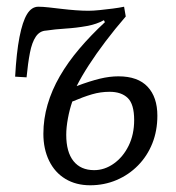

<svg xmlns="http://www.w3.org/2000/svg" viewBox="-20 -537 522 571"><path d="M208 -281Q248 -296 277 -303Q306 -310 332 -310Q390 -310 419 -279Q448 -248 448 -193Q448 -148 433 -110.5Q418 -73 390.5 -45Q363 -17 326.5 -1.5Q290 14 248 14Q206 14 174.5 -5Q143 -24 126 -59Q109 -94 109 -139Q109 -183 121.5 -226Q134 -269 158 -310.5Q182 -352 216 -392Q250 -432 292 -471L289 -477Q268 -465 237.5 -459.5Q207 -454 175 -452Q143 -450 117 -446Q98 -445 86.5 -428Q75 -411 69 -380Q63 -349 59 -307L25 -309Q29 -381 38 -427Q47 -473 60.5 -495Q74 -517 94 -517Q107 -517 125 -515Q143 -513 164 -510.5Q185 -508 205.5 -506.5Q226 -505 243 -505Q257 -505 276.5 -507Q296 -509 315.5 -511.5Q335 -514 349 -517L354 -488Q322 -451 294 -414Q266 -377 244 -343Q222 -309 208 -281ZM195 -235Q187 -212 182 -185Q177 -158 177 -136Q177 -85 198.5 -58Q220 -31 260 -31Q291 -31 318.5 -50.5Q346 -70 362.5 -103.5Q379 -137 379 -180Q379 -227 360 -245.5Q341 -264 306 -264Q279 -264 253.5 -256.5Q228 -249 195 -235Z"/></svg>

Font: Literata Light
Style: Italic
Weight: 300
Italic angle: -2°
Designer: Latin by Veronika Burian and Jose Scaglione. Greek by Irene Vlachou. Cyrillic by Vera Evstafieva
Foundry: TypeTogether
Version: Version 3.103;gftools[0.9.29]